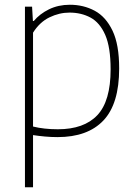

<svg xmlns="http://www.w3.org/2000/svg" viewBox="-20 -568 576 808"><path d="M85 220V-540H115L118.5 -479.5H122Q147 -509.5 186.2 -528.8Q225.5 -548 274 -548Q331.5 -548 378.5 -522.8Q425.5 -497.5 453.5 -439Q481.5 -380.5 481.5 -280Q481.5 -131 415.2 -61Q349 9 222 9Q195.5 9 168.5 6.5Q141.5 4 119 0.5V220ZM223.5 -24Q333.5 -24 389.5 -83.2Q445.5 -142.5 445.5 -276Q445.5 -369.5 422.8 -421.2Q400 -473 361 -494Q322 -515 272.5 -515Q229.5 -515 188.2 -495Q147 -475 119 -430.5V-35.5Q165 -24 223.5 -24Z"/></svg>

Font: Encode Sans Th
Style: Regular
Weight: 100
Designer: Multiple Designers
Foundry: Impallari Type
Version: Version 3.002; ttfautohint (v1.8.3) -l 8 -r 50 -G 200 -x 14 